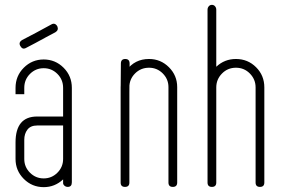

<svg xmlns="http://www.w3.org/2000/svg" viewBox="-20 -770 1172 791"><path d="M240 -290V-408Q240 -442 216.5 -465.5Q193 -489 160 -489Q127 -489 103.5 -465.5Q80 -442 80 -408V-382H44V-408Q44 -457 78 -491Q112 -525 160 -525Q208 -525 242 -491Q276 -457 276 -408V-115V-114V-113V-106V-80V-19Q276 0 259 0Q251 0 245 -5.5Q239 -11 240 -19V-31Q206 1 160 1Q112 1 78 -33Q44 -67 44 -115V-183Q44 -290 133 -290ZM240 -253H133Q106 -253 93 -236Q80 -219 80 -194V-115Q80 -82 103.5 -58.5Q127 -35 160 -35Q193 -35 216.5 -58.5Q240 -82 240 -115ZM208 -637 125 -593 172 -617 88 -573Q73 -564 64 -580Q55 -595 71 -605L155 -649L108 -624L191 -669Q206 -678 216 -662Q223 -646 208 -637Z M676 -493Q710 -459 710 -411V-18Q710 0 692 0Q674 0 674 -18V-411Q674 -444 650.5 -467.5Q627 -491 594 -491Q560 -491 536.5 -467.5Q513 -444 513 -411V-18Q513 0 495 0Q477 0 477 -18V-285V-289V-411Q477 -452 501 -480Q535 -527 594 -527Q642 -527 676 -493ZM513 -388H477L478 -508Q478 -527 496 -527Q514 -527 514 -508Z M835 -657Q837 -660 841 -662Q845 -664 853 -670Q861 -676 866 -672.5Q871 -669 871 -657V-495Q905 -527 952 -527Q1001 -527 1035 -493Q1069 -459 1069 -410V-18Q1069 0 1051 0Q1033 0 1033 -18V-410Q1033 -443 1009.5 -467Q986 -491 952 -491Q918 -491 894.5 -467Q871 -443 871 -410V-18Q871 0 853 0Q835 0 835 -18ZM871 -653H835V-686V-719V-730Q835 -738 840 -744Q845 -750 853 -750Q861 -750 866 -744Q871 -738 871 -730Z"/></svg>

Font: Aaram
Style: Regular
Weight: 400
Designer: Tharique Azeez
Foundry: Tharique Azeez
Version: Version 1.7